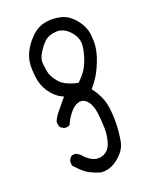

<svg xmlns="http://www.w3.org/2000/svg" viewBox="-117 -837 734 931"><g transform="rotate(-15 250.0 -371.5)"><path d="M274.9 18.1Q322.3 18.1 362.8 -22.5Q400.4 -60.1 403.8 -102.1Q406.2 -128.4 406.2 -151.9Q406.2 -175.3 404.8 -195.3Q401.9 -242.2 389.6 -288.1Q377 -333.5 337.4 -378.9L333.5 -383.3L336.9 -388.2Q365.7 -428.2 381.8 -473.1Q404.8 -536.1 404.8 -583Q404.8 -608.4 398.9 -637.2Q390.6 -682.1 353.5 -719.2Q318.8 -753.9 278.8 -759.3Q264.2 -761.2 250 -761.2Q179.7 -761.2 138.2 -716.8Q111.8 -688 95.7 -655.3Q77.1 -617.7 77.1 -579.1Q77.1 -548.8 86.4 -508.3Q97.7 -457.5 132.8 -422.4Q158.2 -396.5 186 -386.7L194.8 -383.8Q168 -344.2 151.9 -321.5Q135.7 -298.8 128.4 -275.4Q128.9 -257.8 137.7 -245.1L154.8 -236.3Q158.7 -235.8 163.1 -235.8Q175.3 -235.8 185.1 -243.7Q195.3 -274.4 212.9 -300.8Q231.4 -329.1 254.9 -337.9Q262.2 -340.8 270 -340.8Q286.6 -340.8 302.2 -325.7Q322.3 -305.7 331.3 -266.4Q340.3 -227.1 344.7 -187Q346.2 -173.8 346.2 -163.6Q346.2 -133.3 339.8 -106Q329.1 -63.5 287.6 -52.7Q280.3 -51.3 272.9 -51.3Q237.8 -51.3 196.8 -91.8L179.7 -100.1Q176.3 -100.6 174.3 -100.6Q172.4 -100.6 170.9 -100.6Q169.4 -100.6 167.5 -100.3Q165.5 -100.1 163.8 -99.6Q162.1 -99.1 160.6 -98.4Q159.2 -97.7 157.2 -96.7Q154.3 -95.2 151.9 -92.8Q144 -83 142.1 -70.3L145.5 -50.3Q188.5 -9.8 215.3 1.2Q242.2 12.2 271.5 18.1Q273.4 18.1 274.9 18.1ZM135.7 -576.7Q135.7 -602.1 159.2 -640.6Q167 -653.3 172.9 -660.6Q178.7 -668 181.6 -671.4Q200.7 -690.4 234.4 -696.8Q242.2 -698.2 249.5 -698.2Q284.2 -698.2 315.4 -667Q345.2 -637.2 345.2 -599.1Q345.2 -597.7 345.2 -596.7Q344.2 -556.6 331.1 -514.6Q317.9 -471.7 282.7 -432.6L280.3 -429.7L276.4 -430.2Q213.4 -437.5 183.6 -466.3Q153.8 -495.1 146.5 -522.9Q135.7 -564.5 135.7 -576.7Z"/></g></svg>

Font: Bakudai
Style: ExtraLight
Weight: 200
Version: Version 1.48